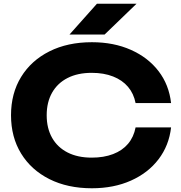

<svg xmlns="http://www.w3.org/2000/svg" viewBox="-20 -992 969 1028"><path d="M896 -310Q885 -213 829 -139.5Q773 -66 681 -25Q589 16 472 16Q342 16 244.5 -33Q147 -82 93 -170Q39 -258 39 -375Q39 -492 93 -580Q147 -668 244.5 -717Q342 -766 472 -766Q589 -766 681 -725Q773 -684 829 -611Q885 -538 896 -440H706Q696 -491 665.5 -527Q635 -563 585.5 -582.5Q536 -602 471 -602Q396 -602 342 -574.5Q288 -547 259 -496Q230 -445 230 -375Q230 -305 259 -254Q288 -203 342 -175.5Q396 -148 471 -148Q536 -148 585.5 -167Q635 -186 665.5 -222Q696 -258 706 -310ZM499 -972H711L540 -807H352Z"/></svg>

Font: Unbounded SemiBold
Style: Regular
Weight: 600
Designer: Luke Prowse, Jean-Baptiste Morizot, Fátima Lázaro, Florian Runge
Foundry: NaN
Version: Version 1.700